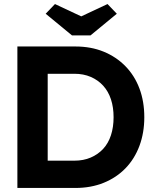

<svg xmlns="http://www.w3.org/2000/svg" viewBox="-20 -930 804 950"><path d="M66 0V-700H353Q430 -700 492.5 -674.5Q555 -649 600.5 -602.5Q646 -556 670 -492Q694 -428 694 -350Q694 -273 670 -208.5Q646 -144 601 -97.5Q556 -51 493 -25.5Q430 0 353 0ZM216 -109 200 -135H348Q393 -135 429 -150.5Q465 -166 490.5 -193.5Q516 -221 529 -261Q542 -301 542 -350Q542 -399 529 -438.5Q516 -478 490.5 -506Q465 -534 429 -549.5Q393 -565 348 -565H197L216 -589ZM336 -755 206 -862 252 -910 382 -849 512 -910 558 -862 428 -755Z"/></svg>

Font: Our Lexend SemiBold
Style: Regular
Weight: 600
Designer: Bonnie Shaver-Troup, Thomas Jockin
Foundry: Lexend
Version: Version 1.007